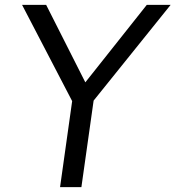

<svg xmlns="http://www.w3.org/2000/svg" viewBox="-20 -770 722 790"><path d="M365.2 -356 314.9 0H227.1L276.9 -354L70.8 -750H169.9L331.1 -431.2L584 -750H682.1Z"/></svg>

Font: Oakes Grotesk
Style: Italic
Weight: 400
Designer: Samuel Oakes
Foundry: Samuel Oakes
Version: Version 1.0 | wf-rip DC20170320